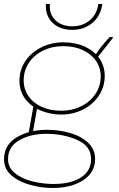

<svg xmlns="http://www.w3.org/2000/svg" viewBox="-20 -736 594 957"><path d="M77 -333Q77 -388 106.5 -431.5Q136 -475 186 -500Q236 -525 296 -525Q356 -525 403 -503.5Q450 -482 476 -444Q502 -406 502 -358Q502 -303 472.5 -259Q443 -215 393.5 -190Q344 -165 286 -165Q231 -165 183 -185Q135 -205 106 -243Q77 -281 77 -333ZM0 58Q0 -13 62.5 -51Q125 -89 216 -89Q272 -89 326.5 -74Q381 -59 417.5 -26Q454 7 454 57Q454 123 395 162Q336 201 242 201Q188 201 132 186Q76 171 38 139Q0 107 0 58ZM434 57Q434 -8 365 -38.5Q296 -69 210 -69Q132 -69 76 -37Q20 -5 20 57Q20 100 55.5 128Q91 156 143 168.5Q195 181 247 181Q333 181 383.5 148.5Q434 116 434 57ZM148 -215 166 -203 143 -72 122 -68ZM482 -355Q482 -398 458.5 -432.5Q435 -467 392.5 -486.5Q350 -506 295 -506Q240 -506 195 -484Q150 -462 124 -423Q98 -384 98 -335Q98 -292 121.5 -257.5Q145 -223 187.5 -203.5Q230 -184 286 -184Q339 -184 384 -206Q429 -228 455.5 -267.5Q482 -307 482 -355ZM527 -552 545 -550 463 -446 452 -457Q471 -486 485.5 -504Q500 -522 527 -552ZM209 -716H229Q224 -668 255 -636.5Q286 -605 341 -605Q391 -605 427 -634.5Q463 -664 470 -716H490Q481 -655 439.5 -621Q398 -587 340 -587Q299 -587 268 -603.5Q237 -620 221.5 -649.5Q206 -679 209 -716Z"/></svg>

Font: Fixel Italic Variable Display Thin
Style: Italic
Weight: 100
Italic angle: -10°
Designer: AlfaBravo + MacPaw
Foundry: Kyrylo Tkachov, Marchela Mozhyna, Serhii Makarenko, Maria Weinstein, Zakhar Kryvoshyya
Version: Version 1.210;Glyphs 3.2 (3217)